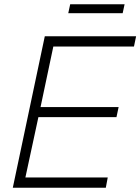

<svg xmlns="http://www.w3.org/2000/svg" viewBox="-20 -880 658 900"><path d="M300 -818H555L564 -860H309ZM40 0H476L485 -48H99L160 -331H526L536 -378H170L230 -662H608L618 -710H190Z"/></svg>

Font: Geist ExtraLight
Style: Italic
Weight: 200
Italic angle: -12°
Designer: Basement.studio, Andrés Briganti, Mateo Zaragoza
Foundry: Basement.studio, Vercel, Andrés Briganti, Guido Ferreyra, Mateo Zaragoza
Version: Version 1.500